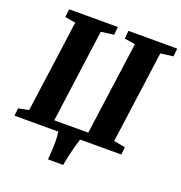

<svg xmlns="http://www.w3.org/2000/svg" viewBox="-160 -880 1135 1202"><g transform="rotate(20 408.0 -279.0)"><path d="M292.5 185.5Q294.5 154 296.5 122.5Q298.5 91 298.2 60Q298 29 293 0H1.5L7 -50.5L76 -64.5L160 -677.5L89.5 -689.5L95.5 -743H420L414.5 -689.5L329.5 -678.5L245.5 -58H472L557 -678.5L485.5 -689.5L490.5 -743H815.5L810 -689.5L726 -678.5L642.5 -64.5L718.5 -50.5L713 0H439Q429.5 29 421.2 60Q413 91 406 122.2Q399 153.5 393.5 185.5Z"/></g></svg>

Font: Merriweather 20pt Black
Style: Italic
Weight: 900
Italic angle: -7.8°
Version: Version 2.101